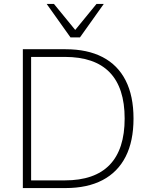

<svg xmlns="http://www.w3.org/2000/svg" viewBox="-20 -955 765 975"><path d="M96 0V-705H313Q424 -705 501 -665Q578 -625 618 -546.5Q658 -468 658 -353Q658 -238 618 -159.5Q578 -81 501 -40.5Q424 0 313 0ZM138 -39H309Q461 -39 537 -118Q613 -197 613 -353Q613 -509 537 -587.5Q461 -666 309 -666H138ZM338 -765 217 -935H254L362 -803L470 -935H507L386 -765Z"/></svg>

Font: Nunito Sans 12pt ExtraLight
Style: Regular
Weight: 200
Designer: Vernon Adams
Foundry: Vernon Adams
Version: Version 3.101;gftools[0.9.27]